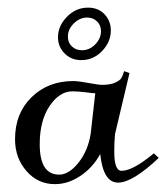

<svg xmlns="http://www.w3.org/2000/svg" viewBox="-20 -463 428 493"><path d="M154.3 -369.1Q154.3 -353.5 164.6 -343.8Q174.8 -334 190.4 -334Q210 -334 224.6 -349.1Q239.3 -364.3 239.3 -382.8Q239.3 -398.4 229 -408.2Q218.8 -418 204.1 -418Q184.6 -418 169.4 -402.8Q154.3 -387.7 154.3 -369.1ZM128.9 -367.2Q128.9 -396.5 151.9 -419.9Q174.8 -443.4 206.1 -443.4Q232.4 -443.4 248.5 -426.3Q264.6 -409.2 264.6 -384.8Q264.6 -355.5 242.2 -332Q219.7 -308.6 188.5 -308.6Q163.1 -308.6 146 -325.7Q128.9 -342.8 128.9 -367.2ZM82 -92.8Q82 -14.6 131.8 -14.6Q157.2 -14.6 181.6 -45.4Q206.1 -76.2 212.9 -120.1L224.6 -223.6Q215.8 -223.6 204.1 -225.6Q180.7 -228.5 166 -228.5Q132.8 -228.5 107.4 -190.9Q82 -153.3 82 -92.8ZM18.6 -105.5Q18.6 -171.9 61 -213.4Q103.5 -254.9 168 -254.9Q181.6 -254.9 212.9 -249Q234.4 -245.1 241.2 -245.1Q262.7 -245.1 274.9 -250.5Q287.1 -255.9 291 -261.7Q294.9 -267.6 298.8 -280.3L312.5 -275.4L275.4 -119.1Q273.4 -100.6 273.4 -73.2Q273.4 -24.4 292 -24.4Q321.3 -24.4 375 -69.3L387.7 -57.6Q320.3 5.9 283.2 5.9Q245.1 5.9 237.3 -67.4Q218.8 -33.2 187 -11.7Q155.3 9.8 121.1 9.8Q77.1 9.8 47.9 -23.9Q18.6 -57.6 18.6 -105.5Z"/></svg>

Font: Kleymisska
Style: Regular
Weight: 500
Italic angle: -8°
Designer: gluk
Foundry: gluk
Version: Version 0.298